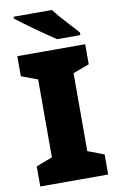

<svg xmlns="http://www.w3.org/2000/svg" viewBox="-100 -981 641 1036"><g transform="rotate(-10 220.0 -463.5)"><path d="M406 0H34V-110L123 -144V-571L34 -604V-714H406V-604L317 -571V-144L406 -110ZM261 -927Q278 -905 301.5 -878Q325 -851 349 -825.5Q373 -800 389 -781V-767H262Q242 -780 213.5 -799.5Q185 -819 154.5 -840.5Q124 -862 96.5 -882.5Q69 -903 51 -917V-927Z"/></g></svg>

Font: Noto Sans Thai Black
Style: Regular
Weight: 900
Version: Version 2.001